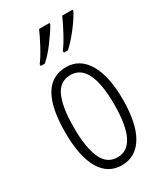

<svg xmlns="http://www.w3.org/2000/svg" viewBox="-194 -845 802 934"><g transform="rotate(-30 207.5 -378.0)"><path d="M234.4 -606V-616.2Q254.9 -643.1 279.8 -689.5Q304.7 -736.3 317.4 -766.1H375.5V-757.8Q357.4 -722.7 322.3 -677.7Q286.6 -632.3 257.3 -606ZM104.5 -606V-616.2Q125 -643.1 149.9 -689.5Q174.8 -736.3 187.5 -766.1H245.6V-757.8Q227.1 -724.6 191.9 -677.7Q159.2 -633.8 127.4 -606ZM94.2 -266.1Q94.2 -151.9 121.6 -92.8Q148.4 -34.2 207 -34.2Q320.8 -34.2 320.8 -266.1Q320.8 -496.1 207 -496.1Q147.5 -496.1 121.1 -438.5Q94.2 -379.4 94.2 -266.1ZM369.1 -266.1Q369.1 -131.8 327.1 -61.5Q284.7 9.8 206.1 9.8Q127.9 9.8 86.9 -61.5Q45.9 -132.8 45.9 -266.1Q45.9 -540 208 -540Q284.2 -540 326.7 -468.3Q369.1 -396.5 369.1 -266.1Z"/></g></svg>

Font: Germano
Style: Regular
Weight: 300
Width: 3
Foundry: Ascender Corporation
Version: Version 1.10; ttfautohint (v1.5)